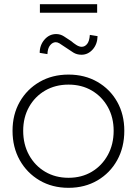

<svg xmlns="http://www.w3.org/2000/svg" viewBox="-20 -889 655 919"><path d="M308 10Q230 10 169.5 -25.5Q109 -61 74.5 -122.5Q40 -184 40 -263Q40 -341 74.5 -401.5Q109 -462 169.5 -497Q230 -532 308 -532Q386 -532 446.5 -497Q507 -462 541 -401.5Q575 -341 575 -263Q575 -184 541 -122.5Q507 -61 446.5 -25.5Q386 10 308 10ZM308 -38Q371 -38 419.5 -67Q468 -96 496 -147Q524 -198 524 -263Q524 -327 496 -377Q468 -427 419.5 -455.5Q371 -484 308 -484Q245 -484 196 -455.5Q147 -427 119 -377Q91 -327 91 -263Q91 -198 119 -147Q147 -96 196 -67Q245 -38 308 -38ZM370 -627Q348 -627 331 -637.5Q314 -648 297 -660Q274 -676 264.5 -681.5Q255 -687 247 -687Q232 -687 220 -672.5Q208 -658 207 -630L170 -636Q170 -673 193 -699.5Q216 -726 249 -726Q269 -726 286 -715Q303 -704 321 -692Q331 -683 345 -674Q359 -665 371 -665Q386 -665 397 -678.5Q408 -692 410 -722L447 -716Q446 -677 423.5 -652Q401 -627 370 -627ZM171 -828V-869H445V-828Z"/></svg>

Font: Readex Pro ExtraLight
Style: Regular
Weight: 200
Designer: Bonnie Shaver-Troup, Thomas Jockin
Foundry: Lexend
Version: Version 1.203; ttfautohint (v1.8.3)